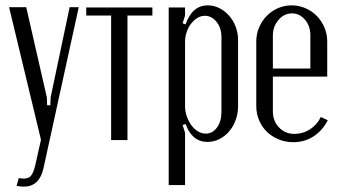

<svg xmlns="http://www.w3.org/2000/svg" viewBox="-20 -523 1276 717"><path d="M78 -496 155 -159 156 -130H168L169 -159L240 -496H274L142 107Q126 174 69 174Q57 174 42 171L50 142Q77 147 90 138.5Q103 130 111 97L133 -1L14 -496Z M549 -465H456V0H395V-465H302V-495H549Z M662 -436 673 -432Q698 -503 756 -503Q779 -503 799.5 -492.5Q820 -482 835.5 -464.5Q851 -447 860 -423.5Q869 -400 869 -374V-126Q869 -99 860 -74.5Q851 -50 835.5 -32Q820 -14 799 -3.5Q778 7 755 7Q697 7 673 -60L662 -56L671 -27V168H610V-495H671V-465ZM671 -127Q671 -107 677.5 -88.5Q684 -70 694.5 -55.5Q705 -41 719 -32.5Q733 -24 748 -24Q774 -24 790.5 -47Q807 -70 807 -105V-384Q807 -418 789 -441Q771 -464 745 -464Q730 -464 717 -456Q704 -448 693.5 -434.5Q683 -421 677 -403Q671 -385 671 -366Z M937 -368Q937 -396 947.5 -420.5Q958 -445 976 -463.5Q994 -482 1018 -492.5Q1042 -503 1069 -503Q1096 -503 1120.5 -492.5Q1145 -482 1163 -463.5Q1181 -445 1191.5 -420.5Q1202 -396 1202 -368V-237H999V-106Q999 -71 1022 -47Q1045 -23 1079 -23Q1111 -23 1137.5 -40Q1164 -57 1178 -86L1204 -74Q1184 -35 1150.5 -13.5Q1117 8 1075 8Q1046 8 1020.5 -2.5Q995 -13 976.5 -31Q958 -49 947.5 -74Q937 -99 937 -127ZM1139 -267V-391Q1139 -426 1119 -449.5Q1099 -473 1070 -473Q1041 -473 1020 -448.5Q999 -424 999 -391V-267Z"/></svg>

Font: Moniqa Paragraph
Style: Regular
Weight: 400
Designer: Rajesh Rajput
Foundry: Rajesh Rajput
Version: Version 1.000